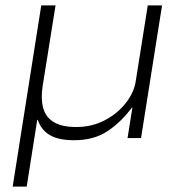

<svg xmlns="http://www.w3.org/2000/svg" viewBox="-20 -512 678 712"><path d="M27 180 133 -492H186L138 -192Q131 -146 140 -112Q149 -78 179 -59.5Q209 -41 263 -41Q320 -41 367.5 -65.5Q415 -90 446.5 -130Q478 -170 484 -215L528 -492H581L503 0H453L471 -113H469Q429 -59 378.5 -25.5Q328 8 255 8Q196 8 164 -11.5Q132 -31 120 -68L118 -67L79 180Z"/></svg>

Font: Nunito Sans 7pt SemiExpanded ExtraLight
Style: Italic
Weight: 250
Width: 6
Italic angle: -9°
Designer: Vernon Adams
Foundry: Vernon Adams
Version: Version 3.101;gftools[0.9.27]